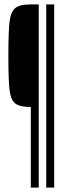

<svg xmlns="http://www.w3.org/2000/svg" viewBox="-20 -708 316 872"><path d="M18 -454Q18 -566 23.5 -610.5Q29 -655 49.5 -671.5Q70 -688 120 -688H156V144H120V-222Q70 -222 49.5 -238Q29 -254 23.5 -298Q18 -342 18 -454ZM190 144V-688H226V144Z"/></svg>

Font: Saira Ultra Condensed Thin
Style: Regular
Weight: 100
Width: 1
Designer: Hector Gatti with collaboration of the Omnibus-Type team
Foundry: Omnibus-Type
Version: Version 1.001; ttfautohint (v1.8)